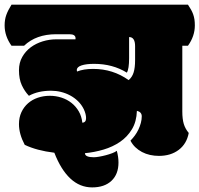

<svg xmlns="http://www.w3.org/2000/svg" viewBox="-62 -670 862 830"><path d="M340.8 -372.1Q426.3 -372.1 494.1 -323.7Q509.3 -336.4 515.6 -356.7Q522 -377 522 -410.6V-470.2Q522 -509.8 496.1 -509.8V-418.5Q496.1 -371.6 486.3 -356Q424.8 -394 344.7 -394Q310.5 -394 290.3 -387.2Q270 -380.4 270 -367.2Q270 -366.2 270.3 -364.7Q270.5 -363.3 271 -360.8Q298.8 -372.1 340.8 -372.1ZM-12.2 -472.2Q-42 -513.7 -42 -560.1Q-42 -585 -34.9 -605Q-27.8 -625 -12.2 -649.9H750.5Q758.3 -638.2 763.9 -628.2Q769.5 -618.2 773.2 -607.7Q776.9 -597.2 778.6 -585.7Q780.3 -574.2 780.3 -560.1Q780.3 -513.7 750.5 -472.2H726.1V-188Q726.1 -155.8 732.4 -134.5Q738.8 -113.3 753.9 -95.2Q745.1 -48.3 710.7 -22.2Q676.3 3.9 625 3.9Q605.5 3.9 586.7 -0.2Q567.9 -4.4 551.8 -12.9Q535.6 -21.5 522.9 -33.7Q510.3 -45.9 502 -62Q511.7 -71.8 520.8 -84Q529.8 -96.2 536.4 -110.1Q543 -124 546.9 -138.7Q550.8 -153.3 550.8 -167Q550.8 -186 529.8 -190.9Q528.3 -144 508.3 -111.1Q488.3 -78.1 456.8 -56.6Q425.3 -35.2 385.7 -23.4Q346.2 -11.7 305.2 -7.8Q305.2 9.8 343.8 9.8Q352.5 9.8 366.7 7.3Q380.9 4.9 395.5 1Q410.2 -2.9 423.1 -7.8Q436 -12.7 442.9 -18.1Q450.2 8.3 450.2 32.7Q450.2 83 419.9 111.6Q389.6 140.1 336.4 140.1Q283.2 140.1 242.2 101.8Q201.2 63.5 172.9 -9.8Q96.7 -19 44.9 -43.9Q20 -90.8 20 -133.3Q20 -162.1 30.5 -184.8Q41 -207.5 59.1 -223.4Q77.1 -239.3 101.6 -247.6Q126 -255.9 153.3 -255.9Q179.7 -255.9 203.9 -248Q228 -240.2 247.1 -225.1Q266.1 -210 278.6 -188.5Q291 -167 293.9 -139.6Q310.1 -140.6 310.1 -159.2Q310.1 -176.8 300.3 -197.8Q290.5 -217.8 275.1 -232.7Q259.8 -247.6 241 -257.6Q222.2 -267.6 201.2 -272.7Q180.2 -277.8 158.7 -277.8Q102.5 -277.8 63 -255.9Q44.4 -275.4 32.2 -301.8Q20 -328.1 20 -366.2Q20 -398.9 34.2 -423.8Q48.3 -448.7 71 -465.6Q93.8 -482.4 122.6 -491.2Q151.4 -500 180.7 -500H264.2Q264.6 -500.5 264.6 -504.4Q264.6 -522 238.3 -522H180.7Q94.2 -522 42 -472.2Z"/></svg>

Font: Modak sl
Style: Regular
Weight: 400
Designer: Sarang Kulkarni, Maithili Shingre, Noopur Datye
Foundry: Ek Type
Version: Version 1.036;PS Version 1.000;hotconv 1.0.79;makeotf.lib2.5